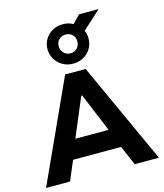

<svg xmlns="http://www.w3.org/2000/svg" viewBox="-150 -1182 1103 1293"><g transform="rotate(-15 402.0 -536.0)"><path d="M8 0 330 -705H473L795 0H626L542 -195L609 -136H192L258 -195L175 0ZM398 -539 269 -233 244 -269H557L531 -233L404 -539ZM402 -761Q362 -761 329.5 -779.5Q297 -798 278 -829.5Q259 -861 259 -899Q259 -938 278 -969Q297 -1000 329.5 -1018Q362 -1036 402 -1036Q422 -1036 439.5 -1031.5Q457 -1027 473 -1018L525 -1072H662L533 -955Q539 -943 542 -929Q545 -915 545 -899Q545 -861 526.5 -829.5Q508 -798 475.5 -779.5Q443 -761 402 -761ZM402 -833Q430 -833 448.5 -851.5Q467 -870 467 -899Q467 -928 448.5 -946Q430 -964 402 -964Q375 -964 356 -946Q337 -928 337 -899Q337 -871 356 -852Q375 -833 402 -833Z"/></g></svg>

Font: Nunito Sans 7pt ExtraBold
Style: Regular
Weight: 800
Designer: Vernon Adams
Foundry: Vernon Adams
Version: Version 3.101;gftools[0.9.27]